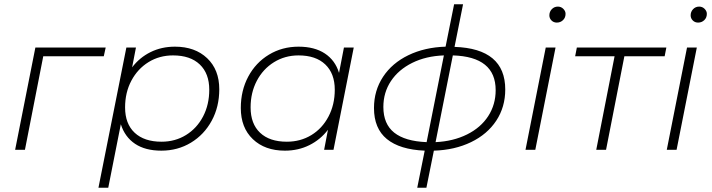

<svg xmlns="http://www.w3.org/2000/svg" viewBox="-20 -703 3342 901"><path d="M467 -439H183L97 0H51L146 -480H476Z M1009 -284Q1009 -202 973.5 -136.5Q938 -71 876 -33.5Q814 4 737 4Q662 4 614 -28Q566 -60 547 -120L488 178H442L573 -480H618L600 -387Q635 -433 686.5 -458.5Q738 -484 801 -484Q895 -484 952 -430Q1009 -376 1009 -284ZM962 -282Q962 -358 917.5 -400.5Q873 -443 792 -443Q728 -443 677 -411.5Q626 -380 596.5 -324.5Q567 -269 567 -199Q567 -122 612 -80Q657 -38 738 -38Q802 -38 853 -69.5Q904 -101 933 -156.5Q962 -212 962 -282Z M1640 -480 1545 0H1501L1519 -94Q1484 -48 1432 -22Q1380 4 1317 4Q1223 4 1166.5 -50Q1110 -104 1110 -196Q1110 -278 1145 -343.5Q1180 -409 1242 -446.5Q1304 -484 1381 -484Q1456 -484 1504.5 -452Q1553 -420 1571 -361L1594 -480ZM1551 -282Q1551 -358 1506.5 -400.5Q1462 -443 1381 -443Q1317 -443 1265.5 -411Q1214 -379 1185 -323.5Q1156 -268 1156 -199Q1156 -122 1200.5 -80Q1245 -38 1326 -38Q1390 -38 1441 -69Q1492 -100 1521.5 -156Q1551 -212 1551 -282Z M2016 4 1981 178H1938L1973 4Q1856 -1 1795.5 -50.5Q1735 -100 1735 -196Q1735 -278 1777.5 -342.5Q1820 -407 1896.5 -444Q1973 -481 2071 -484L2111 -683H2153L2113 -483Q2351 -475 2351 -283Q2351 -201 2309 -137Q2267 -73 2190.5 -36Q2114 1 2016 4ZM2306 -280Q2306 -437 2105 -443L2024 -36Q2107 -40 2171.5 -72Q2236 -104 2271 -158Q2306 -212 2306 -280ZM1982 -36 2063 -443Q1979 -440 1914.5 -408Q1850 -376 1814.5 -322.5Q1779 -269 1779 -201Q1779 -121 1830 -80.5Q1881 -40 1982 -36Z M2541 -480H2587L2492 0H2446ZM2558 -631Q2558 -648 2569.5 -660Q2581 -672 2598 -672Q2613 -672 2623.5 -661.5Q2634 -651 2634 -638Q2634 -620 2622 -608.5Q2610 -597 2593 -597Q2578 -597 2568 -607Q2558 -617 2558 -631Z M3099 -439H2910L2824 0H2778L2864 -439H2679L2687 -480H3107Z M3204 -480H3250L3155 0H3109ZM3221 -631Q3221 -648 3232.5 -660Q3244 -672 3261 -672Q3276 -672 3286.5 -661.5Q3297 -651 3297 -638Q3297 -620 3285 -608.5Q3273 -597 3256 -597Q3241 -597 3231 -607Q3221 -617 3221 -631Z"/></svg>

Font: Montserrat Ace
Style: Light Italic
Weight: 300
Italic angle: -11.3°
Designer: Julieta Ulanovsky
Foundry: Julieta Ulanovsky
Version: Version 1